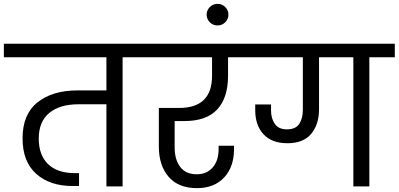

<svg xmlns="http://www.w3.org/2000/svg" viewBox="-47 -967 2068 996"><path d="M721 -670H589V0H505V-426H359Q263 -426 208.5 -381Q154 -336 154 -248Q154 -163 202 -116Q250 -69 341 -69H363V-2H330Q211 -2 140.5 -65.5Q70 -129 70 -249Q70 -374 147.5 -436Q225 -498 355 -498H505V-670H-27V-740H721Z M859 -339V-202Q859 -139 888 -101Q917 -63 973 -63Q1026 -63 1056.5 -98.5Q1087 -134 1087 -192V-211H1167V-194Q1167 -101 1115.5 -46Q1064 9 975 9Q878 9 827.5 -50Q777 -109 777 -207V-407H882Q1053 -407 1053 -574V-670H667V-740H1256V-670H1136V-574Q1136 -460 1080 -399.5Q1024 -339 910 -339Z M1138 -891Q1138 -868 1121.5 -851.5Q1105 -835 1082 -835Q1058 -835 1041.5 -851.5Q1025 -868 1025 -891Q1025 -914 1041.5 -930.5Q1058 -947 1082 -947Q1105 -947 1121.5 -930.5Q1138 -914 1138 -891Z M2001 -740V-670H1869V0H1786V-670H1608V-400Q1608 -322 1567.5 -273Q1527 -224 1444 -224Q1363 -224 1320 -270.5Q1277 -317 1277 -395V-425H1359V-394Q1359 -353 1378.5 -324.5Q1398 -296 1441 -296Q1487 -296 1505.5 -324.5Q1524 -353 1524 -397V-670H1202V-740Z"/></svg>

Font: Fz Poppins
Style: Regular
Weight: 400
Designer: Ninad Kale (Devanagari), Jonny Pinhorn (Latin)
Foundry: Indian Type Foundry
Version: Vit hóa bi Vntype.Com & FontZin.Com